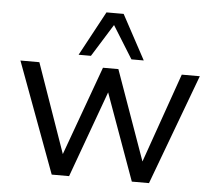

<svg xmlns="http://www.w3.org/2000/svg" viewBox="-53 -811 975 869"><g transform="rotate(5 434.5 -376.5)"><path d="M213 0 27 -502H113L255 -97L402 -502H472L617 -95L760 -502H842L655 0H577L435 -393L292 0ZM287 -551 396 -753H474L583 -551H527L435 -699L343 -551Z"/></g></svg>

Font: Mulish
Style: Regular
Weight: 400
Designer: Vernon Adams
Foundry: Vernon Adams
Version: Version 3.603; ttfautohint (v1.8.3)